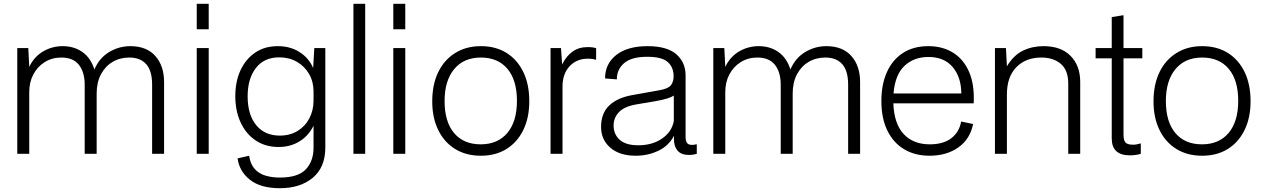

<svg xmlns="http://www.w3.org/2000/svg" viewBox="-20 -810 6646 1011"><path d="M71 0V-557H129L134 -458Q160 -512 207.5 -539.5Q255 -567 310 -567Q370 -567 414 -536Q458 -505 477 -444Q503 -505 555 -536Q607 -567 666 -567Q752 -567 798 -515Q844 -463 844 -378V0H781V-364Q781 -437 750 -472Q719 -507 661 -507Q611 -507 572 -483.5Q533 -460 511 -417.5Q489 -375 489 -318V0H426V-364Q426 -429 396 -468Q366 -507 303 -507Q254 -507 215.5 -483Q177 -459 155.5 -418Q134 -377 134 -325V0Z M1016 0V-557H1079V0ZM1016 -656V-790H1079V-656Z M1454 181Q1352 181 1296 136.5Q1240 92 1231 24L1292 10Q1298 54 1321 79.5Q1344 105 1378.5 115Q1413 125 1453 125Q1549 125 1590 82Q1631 39 1631 -33V-148Q1605 -95 1557 -65.5Q1509 -36 1447 -36Q1377 -36 1325.5 -71Q1274 -106 1246.5 -166.5Q1219 -227 1219 -304Q1219 -380 1246 -439Q1273 -498 1323 -532.5Q1373 -567 1443 -567Q1508 -567 1557 -536Q1606 -505 1629 -452L1635 -557H1693V-33Q1693 71 1627 126Q1561 181 1454 181ZM1453 -96Q1507 -96 1547 -120.5Q1587 -145 1609 -187Q1631 -229 1631 -281V-328Q1631 -380 1607.5 -420.5Q1584 -461 1543.5 -484.5Q1503 -508 1450 -508Q1371 -508 1327.5 -452Q1284 -396 1284 -303Q1284 -206 1329 -151Q1374 -96 1453 -96Z M1841 0V-790H1903V0Z M2051 0V-557H2114V0ZM2051 -656V-790H2114V-656Z M2512 10Q2434 10 2376.5 -25.5Q2319 -61 2287.5 -125.5Q2256 -190 2256 -276Q2256 -365 2287.5 -430Q2319 -495 2377 -531Q2435 -567 2512 -567Q2590 -567 2647 -531.5Q2704 -496 2735.5 -431Q2767 -366 2767 -277Q2767 -190 2735.5 -125.5Q2704 -61 2647 -25.5Q2590 10 2512 10ZM2511 -50Q2601 -50 2651.5 -110Q2702 -170 2702 -279Q2702 -388 2652 -447.5Q2602 -507 2512 -507Q2422 -507 2371.5 -446Q2321 -385 2321 -278Q2321 -169 2371 -109.5Q2421 -50 2511 -50Z M2879 0V-557H2934L2940 -471Q2962 -515 2995 -538.5Q3028 -562 3074 -562Q3104 -562 3119 -556V-496H3114Q3099 -501 3076 -501Q3016 -501 2979 -461Q2942 -421 2942 -354V0Z M3327 10Q3243 10 3194 -32Q3145 -74 3145 -142Q3145 -213 3187.5 -254Q3230 -295 3308 -309L3453 -335Q3499 -343 3513 -361.5Q3527 -380 3527 -408Q3527 -456 3496 -483.5Q3465 -511 3388 -511Q3306 -511 3267 -478Q3228 -445 3228 -392L3166 -397Q3166 -474 3225 -520.5Q3284 -567 3390 -567Q3492 -567 3541 -524.5Q3590 -482 3590 -413V-89Q3590 -70 3597 -58.5Q3604 -47 3624 -47Q3635 -47 3645 -50H3649V0Q3643 2 3631.5 4Q3620 6 3608 6Q3568 6 3548.5 -16Q3529 -38 3529 -75V-95Q3501 -42 3446.5 -16Q3392 10 3327 10ZM3341 -45Q3414 -45 3465.5 -80Q3517 -115 3528 -172V-307Q3517 -299 3493.5 -291.5Q3470 -284 3430 -277L3335 -261Q3268 -250 3239.5 -220Q3211 -190 3211 -149Q3211 -103 3243 -74Q3275 -45 3341 -45Z M3736 0V-557H3794L3799 -458Q3825 -512 3872.5 -539.5Q3920 -567 3975 -567Q4035 -567 4079 -536Q4123 -505 4142 -444Q4168 -505 4220 -536Q4272 -567 4331 -567Q4417 -567 4463 -515Q4509 -463 4509 -378V0H4446V-364Q4446 -437 4415 -472Q4384 -507 4326 -507Q4276 -507 4237 -483.5Q4198 -460 4176 -417.5Q4154 -375 4154 -318V0H4091V-364Q4091 -429 4061 -468Q4031 -507 3968 -507Q3919 -507 3880.5 -483Q3842 -459 3820.5 -418Q3799 -377 3799 -325V0Z M4875 10Q4798 10 4741 -24Q4684 -58 4652.5 -122.5Q4621 -187 4621 -278Q4621 -365 4650 -430Q4679 -495 4734.5 -531Q4790 -567 4868 -567Q4944 -567 4999.5 -532Q5055 -497 5083.5 -430Q5112 -363 5107 -266H4684Q4688 -158 4738.5 -104Q4789 -50 4876 -50Q4947 -50 4989 -82Q5031 -114 5041 -170L5104 -157Q5088 -77 5026 -33.5Q4964 10 4875 10ZM4869 -510Q4792 -510 4742.5 -463Q4693 -416 4685 -318H5042Q5041 -405 4996 -457.5Q4951 -510 4869 -510Z M5219 0V-557H5277L5282 -461Q5317 -519 5366 -543Q5415 -567 5475 -567Q5567 -567 5617.5 -515.5Q5668 -464 5668 -379V0H5605V-370Q5605 -440 5566 -473.5Q5527 -507 5463 -507Q5381 -507 5331.5 -456Q5282 -405 5282 -313V0Z M5930 8Q5834 8 5834 -81V-503H5749V-557H5834V-720L5896 -730V-557H5995V-503H5896V-101Q5896 -71 5906.5 -59.5Q5917 -48 5947 -48Q5964 -48 5987 -55V0Q5974 4 5958.5 6Q5943 8 5930 8Z M6310 10Q6232 10 6174.5 -25.5Q6117 -61 6085.5 -125.5Q6054 -190 6054 -276Q6054 -365 6085.5 -430Q6117 -495 6175 -531Q6233 -567 6310 -567Q6388 -567 6445 -531.5Q6502 -496 6533.5 -431Q6565 -366 6565 -277Q6565 -190 6533.5 -125.5Q6502 -61 6445 -25.5Q6388 10 6310 10ZM6309 -50Q6399 -50 6449.5 -110Q6500 -170 6500 -279Q6500 -388 6450 -447.5Q6400 -507 6310 -507Q6220 -507 6169.5 -446Q6119 -385 6119 -278Q6119 -169 6169 -109.5Q6219 -50 6309 -50Z"/></svg>

Font: BDO Grotesk Light
Style: Regular
Weight: 300
Designer: Deni Anggara
Foundry: Lokal Container
Version: Version 2.000